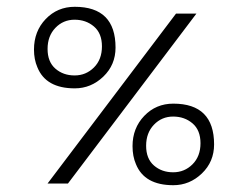

<svg xmlns="http://www.w3.org/2000/svg" viewBox="-20 -540 693 565"><path d="M558 -500 180 0H120L498 -500ZM90 -342Q80 -365 80 -394Q80 -448 114.5 -484Q149 -520 200 -520Q320 -520 320 -400Q320 -349 284 -314.5Q248 -280 200 -280Q115 -280 90 -342ZM199.5 -482Q166 -482 143 -458Q120 -434 120 -396Q120 -358 143 -338Q166 -318 199.5 -318Q233 -318 256.5 -341.5Q280 -365 280 -403.5Q280 -442 256.5 -462Q233 -482 199.5 -482ZM380 -57Q370 -80 370 -110Q370 -163 404.5 -199Q439 -235 490 -235Q610 -235 610 -115Q610 -64 574 -29.5Q538 5 490 5Q405 5 380 -57ZM489.5 -197Q456 -197 433 -173Q410 -149 410 -111Q410 -73 433 -53Q456 -33 489.5 -33Q523 -33 546.5 -56.5Q570 -80 570 -118.5Q570 -157 546.5 -177Q523 -197 489.5 -197Z"/></svg>

Font: Antic
Style: Regular
Weight: 400
Version: Version 1.0002